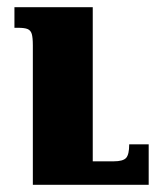

<svg xmlns="http://www.w3.org/2000/svg" viewBox="-20 -512 442 532"><path d="M392 0H71V-386Q71 -408 68 -418Q65 -428 56.5 -431.5Q48 -435 30 -435H20V-492H237V-65H295Q321 -65 329.5 -74.5Q338 -84 338 -112H392Z"/></svg>

Font: Noto Serif Armenian Black Cond
Style: Regular
Weight: 900
Width: 3
Designer: Monotype Design team
Foundry: Monotype Imaging Inc.
Version: Version 1.000